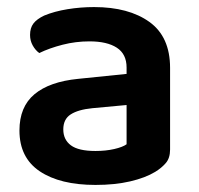

<svg xmlns="http://www.w3.org/2000/svg" viewBox="-20 -508 562 543"><path d="M250 -81Q279 -81 303 -86.5Q327 -92 338 -100V-211L241 -202Q201 -198 180 -184.5Q159 -171 159 -142Q159 -113 180.5 -97Q202 -81 250 -81ZM246 -488Q344 -488 402.5 -446Q461 -404 461 -316V-85Q461 -61 449 -47Q437 -33 419 -22Q391 -5 348 5Q305 15 250 15Q150 15 92.5 -23.5Q35 -62 35 -139Q35 -206 77.5 -241.5Q120 -277 201 -285L338 -299V-317Q338 -355 310.5 -373Q283 -391 233 -391Q194 -391 157 -381.5Q120 -372 91 -358Q80 -366 72.5 -379.5Q65 -393 65 -409Q65 -429 74.5 -441.5Q84 -454 105 -464Q134 -476 171 -482Q208 -488 246 -488Z"/></svg>

Font: Baloo Chettan 2 SemiBold
Style: Regular
Weight: 600
Designer: Maithili Shingre, Unnati Kotecha and Ek Type
Foundry: Ek Type
Version: Version 1.640;hotconv 1.0.111;makeotfexe 2.5.65597; ttfautoh